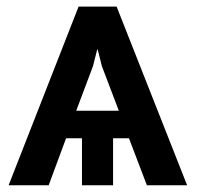

<svg xmlns="http://www.w3.org/2000/svg" viewBox="-20 -548 586 568"><path d="M331.5 -220.5 281.5 -352 269 -401.5H267.5L255 -352L205.5 -220.5ZM533.5 0H414.5L361.5 -139H314.5V0H222.5V-139H175.5L124 0H5.5L212.5 -528.5H325Z"/></svg>

Font: Roberto Sans Medium
Style: Regular
Weight: 500
Designer: Google (font) & Cristiano Sobral (main changes)
Version: Version 1.000;October 12, 2021;FontCreator 14.0.0.2814 64-bi